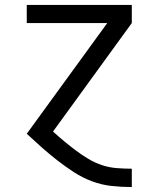

<svg xmlns="http://www.w3.org/2000/svg" viewBox="-20 -540 640 775"><path d="M511 215Q470 215 429.5 210.5Q389 206 350.5 191.5Q312 177 277.5 154.5Q243 132 211 107Q179 82 148.5 55Q118 28 88 0L413 -447H88V-520H512V-447L194 -9Q216 11 239.5 30.5Q263 50 287 68Q311 86 337 101.5Q363 117 391.5 126.5Q420 136 450.5 138.5Q481 141 511 141H512V215Z"/></svg>

Font: Zed Mono Extended
Style: Regular
Weight: 400
Width: 7
Monospace: yes
Designer: Belleve Invis
Foundry: Belleve Invis
Version: Version 1.0.0; ttfautohint (v1.8.4)